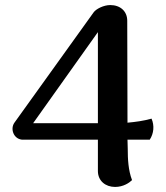

<svg xmlns="http://www.w3.org/2000/svg" viewBox="-20 -725 655 759"><path d="M579 -256C547 -247 516 -243 484 -240L483 -643C483 -681 455 -705 416 -705C390 -705 360 -690 350 -676L37 -240C20 -216 33 -177 66 -173H367V-49C367 -10 397 14 435 14C468 14 492 -3 502 -13C487 -52 485 -97 485 -136L484 -173H572C588 -197 591 -229 579 -256ZM111 -238 367 -598V-238Z"/></svg>

Font: Arima Koshi ExtraBold
Style: Regular
Weight: 800
Designer: Joana Correia and Natanael Gama
Foundry: NDISCOVER
Version: Version 1.019;PS 001.019;hotconv 1.0.88;makeotf.lib2.5.64775